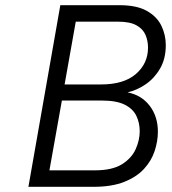

<svg xmlns="http://www.w3.org/2000/svg" viewBox="-20 -720 662 740"><path d="M89.5 0 212.5 -700H440.5Q507 -700 546 -678Q585 -656 602 -620.8Q619 -585.5 619 -546Q619 -494 597.2 -456.2Q575.5 -418.5 541.5 -395.2Q507.5 -372 471.5 -364Q525.5 -353.5 557 -312.2Q588.5 -271 588.5 -212.5Q588.5 -175.5 576 -137.8Q563.5 -100 535 -69Q506.5 -38 458.8 -19Q411 0 341 0ZM229 -394.5H369Q457.5 -394.5 504 -435Q550.5 -475.5 550.5 -536.5Q550.5 -562.5 540.8 -585.5Q531 -608.5 505.8 -622.5Q480.5 -636.5 434.5 -636.5H272ZM170.5 -63.5H345.5Q413 -63.5 450.5 -87.2Q488 -111 503.2 -145.8Q518.5 -180.5 518.5 -214Q518.5 -246.5 505.5 -273.5Q492.5 -300.5 460.8 -316.5Q429 -332.5 372.5 -332.5H218.5Z"/></svg>

Font: Overpass Light
Style: Italic
Weight: 300
Italic angle: -10°
Designer: Delve Withrington, Dave Bailey, Thomas Jockin
Foundry: Delve Fonts LLC
Version: Version 4.000; ttfautohint (v1.8.3)